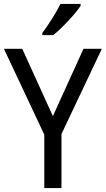

<svg xmlns="http://www.w3.org/2000/svg" viewBox="-20 -964 542 984"><path d="M393 -934V-944H290C268 -899 229 -838 197 -795V-784H253C298 -820 368 -895 393 -934ZM251 -369 94 -714H0L207 -274V0H295V-277L502 -714H408Z"/></svg>

Font: Noto Sans Devanagari SemiCondensed
Style: Regular
Weight: 400
Width: 4
Designer: Jelle Bosma - Monotype Design Team
Foundry: Monotype Imaging Inc.
Version: Version 2.004